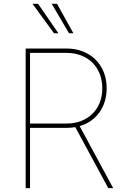

<svg xmlns="http://www.w3.org/2000/svg" viewBox="-20 -980 655 1000"><path d="M113.6 0V-727.3H326.7Q372.5 -727.3 410.9 -712.4Q449.2 -697.4 476.9 -670.3Q504.6 -643.1 520.1 -604.9Q535.5 -566.8 535.5 -519.9Q535.5 -485.1 526.3 -453.7Q517 -422.2 499.3 -396.7Q481.5 -371.1 455.3 -352.1Q429 -333.1 394.9 -323.2L569.6 0H544L372.2 -317.8Q360.8 -316.1 349.4 -315Q338.1 -313.9 326.7 -313.9H136.4V0ZM326.7 -336.6Q367.9 -336.6 402 -349.8Q436.1 -362.9 460.8 -386.9Q485.4 -410.9 499.1 -444.6Q512.8 -478.3 512.8 -519.9Q512.8 -561.8 499.1 -595.9Q485.4 -630 460.8 -654.1Q436.1 -678.3 402 -691.4Q367.9 -704.5 326.7 -704.5H136.4V-336.6ZM178.3 -960.2 284.1 -806.8H261.4L149.1 -960.2ZM277 -960.2 362.2 -806.8H339.5L249.3 -960.2Z"/></svg>

Font: Inter P Thin
Style: Regular
Weight: 100
Designer: Rasmus Andersson
Foundry: rsms
Version: Version 3.018;git-588b23468